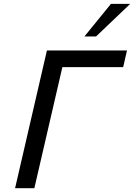

<svg xmlns="http://www.w3.org/2000/svg" viewBox="-20 -987 703 1007"><path d="M626 -634.8H307.1L160.2 0H59.1L226.1 -722.2H646ZM663.1 -966.8 483.9 -795.9H422.9L562 -966.8Z"/></svg>

Font: Perun
Style: Italic
Weight: 400
Italic angle: -12°
Foundry: Stefan Peev, Context Ltd
Version: Version 001.000